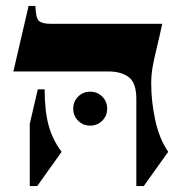

<svg xmlns="http://www.w3.org/2000/svg" viewBox="-20 -605 600 645"><path d="M488 -325Q488 -264 501.5 -201.5Q515 -139 545 -95L463 20H438V-273Q438 -326 413 -345.5Q388 -365 343 -365H25L76 -585H99Q100 -545 110.5 -535Q121 -525 151 -525H525Q514 -474 505.5 -439.5Q497 -405 492.5 -379Q488 -353 488 -325ZM80 -189 107 -305H130Q130 -234 143 -185Q156 -136 187 -95L105 20H80ZM283 -183Q259 -183 242.5 -199.5Q226 -216 226 -240Q226 -264 242.5 -280.5Q259 -297 283 -297Q307 -297 323.5 -280.5Q340 -264 340 -240Q340 -216 323.5 -199.5Q307 -183 283 -183Z"/></svg>

Font: Bona Nova
Style: Bold
Weight: 700
Designer: Mateusz Machalski
Foundry: Capitalics
Version: Version 4.001; ttfautohint (v1.8.3)